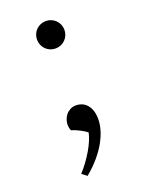

<svg xmlns="http://www.w3.org/2000/svg" viewBox="-123 -518 575 752"><g transform="rotate(-20 165.0 -142.0)"><path d="M106 -397.9Q106 -409.7 110.4 -420.2Q114.7 -430.7 122.6 -438.5Q130.4 -446.3 140.9 -450.7Q151.4 -455.1 163.1 -455.1Q174.8 -455.1 185.3 -450.7Q195.8 -446.3 203.6 -438.5Q211.4 -430.7 215.8 -420.2Q220.2 -409.7 220.2 -397.9Q220.2 -386.2 215.8 -375.7Q211.4 -365.2 203.6 -357.4Q195.8 -349.6 185.3 -345.2Q174.8 -340.8 163.1 -340.8Q151.4 -340.8 140.9 -345.2Q130.4 -349.6 122.6 -357.4Q114.7 -365.2 110.4 -375.7Q106 -386.2 106 -397.9ZM88.9 154.8Q104 138.7 117.7 119.9Q131.3 101.1 142.6 82Q153.8 63 161.4 44.9Q168.9 26.9 171.9 12.7Q167 8.3 159.7 3.7Q152.3 -1 143.8 -5.4Q135.3 -9.8 126.7 -13.4Q118.2 -17.1 110.4 -18.6Q106.9 -23.4 105.7 -31.7Q104.5 -40 104.5 -44.9Q104.5 -52.7 107.7 -63.2Q110.8 -73.7 117.7 -82.8Q124.5 -91.8 135.5 -98.1Q146.5 -104.5 162.1 -104.5Q173.3 -104.5 184.6 -100.1Q195.8 -95.7 204.8 -86.2Q213.9 -76.7 219.5 -61.3Q225.1 -45.9 225.1 -23.4Q225.1 -2 218 21.7Q210.9 45.4 196.8 70.6Q182.6 95.7 160.9 121.1Q139.2 146.5 109.9 170.9Z"/></g></svg>

Font: Proza Libre
Style: Light
Weight: 300
Designer: Jasper de Waard
Foundry: Jasper de Waard
Version: Version 1.000; ttfautohint (v1.4.1.8-43bc)